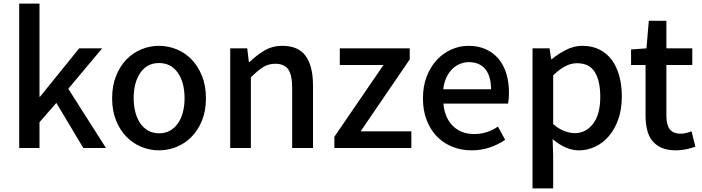

<svg xmlns="http://www.w3.org/2000/svg" viewBox="-20 -817 3876 1060"><path d="M86 -797V0H198V-142L291 -249L440 0H565L357 -327L544 -550H417L201 -283H198V-797Z M858 13Q909 13 956 -6.5Q1003 -26 1038.5 -62.5Q1074 -99 1095.5 -152.5Q1117 -206 1117 -274Q1117 -343 1095.5 -397Q1074 -451 1038.5 -488Q1003 -525 956 -544.5Q909 -564 858 -564Q807 -564 760 -544.5Q713 -525 677.5 -488Q642 -451 620.5 -397Q599 -343 599 -274Q599 -206 620.5 -152.5Q642 -99 677.5 -62.5Q713 -26 760 -6.5Q807 13 858 13ZM858 -81Q826 -81 800 -95Q774 -109 756 -134Q738 -159 728 -195Q718 -231 718 -274Q718 -362 755 -415.5Q792 -469 858 -469Q924 -469 961.5 -415.5Q999 -362 999 -274Q999 -231 989 -195Q979 -159 961 -134Q943 -109 917 -95Q891 -81 858 -81Z M1251 -550V0H1365V-390Q1402 -427 1432 -446Q1462 -465 1500 -465Q1549 -465 1571 -434.5Q1593 -404 1593 -332V0H1708V-346Q1708 -452 1667.5 -508Q1627 -564 1539 -564Q1483 -564 1439 -537.5Q1395 -511 1357 -474H1354L1345 -550Z M1826 -62V0H2251V-92H1971L2242 -489V-550H1856V-458H2097Z M2583 13Q2637 13 2684 -3Q2731 -19 2769 -45L2729 -118Q2699 -98 2667 -87.5Q2635 -77 2598 -77Q2526 -77 2480.5 -121.5Q2435 -166 2428 -245H2785Q2787 -256 2788.5 -270.5Q2790 -285 2790 -303Q2790 -362 2775.5 -410Q2761 -458 2732.5 -492Q2704 -526 2662.5 -545Q2621 -564 2566 -564Q2518 -564 2472.5 -544Q2427 -524 2392 -486.5Q2357 -449 2336 -395.5Q2315 -342 2315 -274Q2315 -206 2336 -152.5Q2357 -99 2393 -62.5Q2429 -26 2478 -6.5Q2527 13 2583 13ZM2691 -324H2427Q2431 -360 2444 -388Q2457 -416 2476 -435Q2495 -454 2519 -464Q2543 -474 2568 -474Q2628 -474 2659.5 -435Q2691 -396 2691 -324Z M2920 -550V223H3034V45L3031 -49Q3066 -19 3102.5 -3Q3139 13 3176 13Q3223 13 3265.5 -7Q3308 -27 3341 -65Q3374 -103 3393.5 -158.5Q3413 -214 3413 -284Q3413 -347 3398.5 -399Q3384 -451 3356.5 -487.5Q3329 -524 3288.5 -544Q3248 -564 3195 -564Q3149 -564 3105.5 -542Q3062 -520 3026 -490H3023L3014 -550ZM3154 -82Q3128 -82 3097 -93Q3066 -104 3034 -132V-401Q3069 -435 3101 -451.5Q3133 -468 3165 -468Q3234 -468 3264 -419Q3294 -370 3294 -282Q3294 -185 3254 -133.5Q3214 -82 3154 -82Z M3711 13Q3741 13 3768.5 7Q3796 1 3819 -7L3798 -92Q3786 -87 3769.5 -83Q3753 -79 3739 -79Q3696 -79 3677.5 -103.5Q3659 -128 3659 -179V-458H3802V-550H3659V-702H3562L3549 -550L3464 -544V-458H3544V-180Q3544 -137 3552.5 -101Q3561 -65 3581 -40Q3601 -15 3633 -1Q3665 13 3711 13Z"/></svg>

Font: Alpha Sans Medium
Style: Regular
Weight: 500
Designer: [Spoqa Han Sans Neo] Dong-huui Kim  Younghwa Kang  Yujin Lee  [Noto Sans] Ryoko NISHIZUKA  (kana & ideographs); Paul D. 
Foundry: Spoqa (http://www.spoqa-han-sans.com)
Version: Version 1.100;hotconv 1.0.109;makeotfexe 2.5.65596